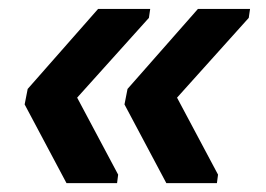

<svg xmlns="http://www.w3.org/2000/svg" viewBox="-20 -478 596 430"><path d="M468.3 -86.9 465.8 -67.9H352.5L258.8 -244.1L265.6 -278.8L423.3 -458H540L537.1 -438L376.5 -259.3ZM244.6 -86.9 242.2 -67.9H128.9L35.2 -244.1L42 -278.8L199.7 -458H316.4L313.5 -438L152.8 -259.3Z"/></svg>

Font: Arimo
Style: Italic
Weight: 400
Italic angle: -12°
Designer: Steve Matteson
Foundry: Monotype Imaging Inc.
Version: Version 1.33